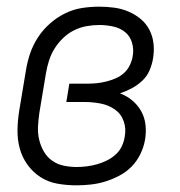

<svg xmlns="http://www.w3.org/2000/svg" viewBox="-20 -548 540 576"><path d="M210 8Q180 8 152 3Q124 -2 101 -17Q78 -32 62 -54.5Q46 -77 39 -103.5Q32 -130 32.5 -159Q33 -188 38 -218L58 -338Q62 -363 70.5 -388Q79 -413 94 -436Q109 -459 130 -477.5Q151 -496 175.5 -508Q200 -520 226 -524Q252 -528 278 -528Q300 -528 322.5 -525Q345 -522 365 -513.5Q385 -505 401.5 -491.5Q418 -478 428 -459Q438 -440 440.5 -417.5Q443 -395 439 -372Q436 -354 428.5 -336.5Q421 -319 406.5 -305.5Q392 -292 375 -283Q358 -274 340 -268Q361 -260 377 -246.5Q393 -233 403.5 -214.5Q414 -196 416.5 -173.5Q419 -151 415 -128Q411 -106 401 -85.5Q391 -65 375 -48.5Q359 -32 338 -21Q317 -10 296 -3.5Q275 3 253 5.5Q231 8 210 8ZM210 -47Q225 -47 240.5 -49Q256 -51 270.5 -55Q285 -59 299.5 -66Q314 -73 326 -83.5Q338 -94 345 -108.5Q352 -123 354 -137Q359 -162 351 -184.5Q343 -207 324 -220Q305 -233 281.5 -237.5Q258 -242 234 -242H179L188 -297H243Q257 -297 271 -298.5Q285 -300 299 -303.5Q313 -307 327 -313Q341 -319 352 -329Q363 -339 369.5 -352.5Q376 -366 378 -379Q382 -400 376 -420Q370 -440 355 -452Q340 -464 319.5 -468.5Q299 -473 278 -473Q259 -473 239.5 -469.5Q220 -466 202 -457Q184 -448 169 -433.5Q154 -419 143.5 -402Q133 -385 127 -366Q121 -347 118 -329L98 -209Q95 -188 94 -168Q93 -148 97.5 -129Q102 -110 111.5 -93.5Q121 -77 136.5 -66Q152 -55 171 -51Q190 -47 210 -47Z"/></svg>

Font: Iosevka Curly Light
Style: Italic
Weight: 300
Italic angle: -9°
Monospace: yes
Designer: Belleve Invis
Foundry: Belleve Invis
Version: Version 22.1.2; ttfautohint (v1.8.4)